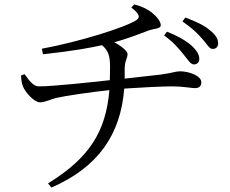

<svg xmlns="http://www.w3.org/2000/svg" viewBox="-20 -791 1040 867"><path d="M809 -545C829 -521 840 -500 856 -500C869 -500 880 -509 880 -525C880 -544 869 -563 845 -585C820 -607 783 -629 734 -648L721 -631C763 -601 788 -571 809 -545ZM893 -616C915 -592 925 -570 940 -570C956 -570 965 -580 965 -595C965 -615 954 -634 927 -655C903 -676 867 -693 817 -712L804 -694C847 -665 871 -641 893 -616ZM75 -450C76 -428 79 -410 84 -400C95 -373 135 -329 160 -329C185 -329 206 -342 235 -349C273 -358 395 -376 474 -384C458 -197 384 -78 197 37L212 56C426 -37 525 -186 541 -391C613 -396 713 -401 757 -401C807 -401 844 -393 860 -393C882 -393 889 -404 889 -420C889 -449 833 -469 793 -469C773 -469 767 -463 704 -454L543 -436V-478C543 -519 556 -527 556 -547C556 -560 527 -584 496 -600C550 -615 598 -633 650 -653C674 -662 706 -660 706 -677C706 -695 685 -719 668 -732C652 -746 626 -761 586 -771L573 -757C612 -727 613 -712 597 -701C549 -668 341 -603 169 -571L174 -546C313 -561 387 -575 441 -587C471 -560 476 -537 477 -493L476 -429C395 -420 220 -401 156 -401C130 -401 113 -426 91 -456Z"/></svg>

Font: Harano Aji Mincho
Style: Regular
Weight: 400
Foundry: Masamichi Hosoda
Version: HaranoAjiMincho-Regular version 20230610;ttx 4.39.4